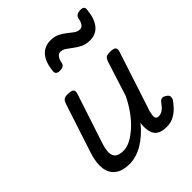

<svg xmlns="http://www.w3.org/2000/svg" viewBox="-223 -940 1093 1093"><g transform="rotate(-45 323.5 -393.5)"><path d="M184 16Q130 16 98 -8Q66 -32 59.5 -76.5Q53 -121 72 -181L171 -483Q178 -503 187.5 -509Q197 -515 216 -515Q247 -515 255.5 -505.5Q264 -496 257 -476L158 -175Q146 -137 147 -112Q148 -87 164.5 -74.5Q181 -62 215 -62Q242 -62 271.5 -77.5Q301 -93 332 -120.5Q363 -148 391.5 -187Q420 -226 443 -273L510 -483Q517 -503 526.5 -509Q536 -515 555 -515Q586 -515 594.5 -505.5Q603 -496 596 -476L478 -115Q475 -102 473 -89Q471 -76 476 -67.5Q481 -59 496 -59Q509 -59 521.5 -66Q534 -73 544 -84.5Q554 -96 562 -107Q568 -116 579 -119Q590 -122 605 -112Q621 -102 622 -91.5Q623 -81 618 -70Q607 -53 588 -32.5Q569 -12 543.5 2Q518 16 485 16Q452 16 433 7Q414 -2 405 -18Q396 -34 393.5 -54Q391 -74 393 -96L396 -108Q372 -78 346 -55Q320 -32 293 -16Q266 0 238.5 8Q211 16 184 16ZM280 -640Q247 -640 250 -668Q257 -734 286 -767.5Q315 -801 364 -801Q396 -801 419 -789.5Q442 -778 459.5 -763.5Q477 -749 493 -737.5Q509 -726 529 -726Q542 -726 551.5 -738.5Q561 -751 565 -776Q571 -803 608 -803Q624 -803 630.5 -796.5Q637 -790 635 -776Q629 -710 600.5 -675.5Q572 -641 524 -641Q492 -641 468.5 -652.5Q445 -664 426.5 -678.5Q408 -693 391.5 -704Q375 -715 357 -715Q343 -715 333 -701.5Q323 -688 318 -662Q316 -652 306.5 -646Q297 -640 280 -640Z"/></g></svg>

Font: Playwrite DK Uloopet
Style: Regular
Weight: 400
Designer: Veronika Burian, José Scaglione
Foundry: TypeTogether
Version: Version 1.002